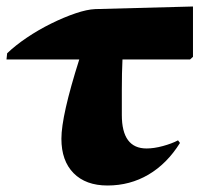

<svg xmlns="http://www.w3.org/2000/svg" viewBox="-32 -557 628 591"><path d="M299 14Q232 14 194.5 -24Q157 -62 157 -130Q157 -201 212 -374H-12L-10 -393Q15 -417 50.5 -441Q86 -465 125.5 -484.5Q165 -504 200.5 -516Q236 -528 261 -529L562 -537V-382L553 -374H345Q344 -351 343.5 -330.5Q343 -310 343 -281Q343 -252 343 -203Q343 -100 419 -100Q442 -100 469.5 -107.5Q497 -115 516 -125L522 -117Q482 -53 425 -19.5Q368 14 299 14Z"/></svg>

Font: Literata 72pt Black
Style: Regular
Weight: 900
Designer: Latin by Veronika Burian and Jose Scaglione. Greek by Irene Vlachou. Cyrillic by Vera Evstafieva.
Foundry: TypeTogether
Version: Version 3.002